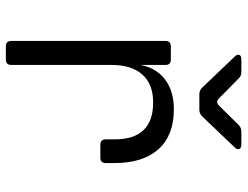

<svg xmlns="http://www.w3.org/2000/svg" viewBox="-112 -712 825 640"><g transform="rotate(90 300.0 -392.5)"><path d="M135 0Q117 0 117 -18V-532Q117 -550 135 -550H179Q197 -550 197 -532V-448Q206 -500 244.5 -530Q283 -560 345 -560Q432 -560 478 -508.5Q524 -457 524 -363V-333Q524 -315 506 -315H463Q445 -315 445 -333V-363Q445 -491 322 -491Q261 -491 229 -455Q197 -419 197 -353V-18Q197 0 179 0ZM295 -645Q282 -645 273 -654L169 -763Q161 -771 163.5 -778Q166 -785 178 -785H221Q234 -785 242 -776L308 -711Q320 -698 333 -711L397 -776Q406 -785 419 -785H462Q474 -785 477 -778Q480 -771 472 -763L368 -654Q359 -645 346 -645Z"/></g></svg>

Font: Pitagon Sans Mono Light
Style: Regular
Weight: 300
Monospace: yes
Designer: Travis Tran
Foundry: Pitagon
Version: Version 1.001; ttfautohint (v1.8.4.7-5d5b);gftools[0.9.26]